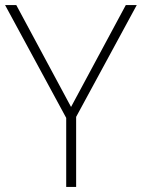

<svg xmlns="http://www.w3.org/2000/svg" viewBox="-20 -734 557 754"><path d="M259 -314 44 -714H0L240 -271V0H279V-275L517 -714H474Z"/></svg>

Font: Noto Sans Sinhala UI ExtraLight
Style: Regular
Weight: 200
Designer: Jelle Bosma - Monotype Design Team
Foundry: Monotype Imaging Inc.
Version: Version 2.006